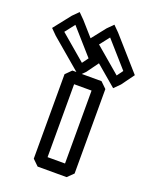

<svg xmlns="http://www.w3.org/2000/svg" viewBox="-165 -969 882 1096"><g transform="rotate(20 276.0 -420.5)"><path d="M474 -645 447 -608 292 -740 338 -799ZM544 -645 371 -841 336 -876 301 -841 219 -737 254 -702 453 -533 488 -568ZM263 -645 236 -608 81 -740 127 -799ZM333 -645 160 -841 125 -876 90 -841 8 -737 43 -702 242 -533 277 -568ZM236 -478H342V-35H236ZM200 -548 165 -513V0L201 35H377L413 0V-513L377 -548Z"/></g></svg>

Font: Hussar Press
Style: Bold
Weight: 700
Foundry: Cannot Into Space Fonts
Version: Version 1.43